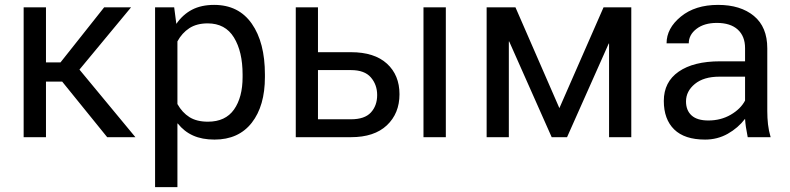

<svg xmlns="http://www.w3.org/2000/svg" viewBox="-20 -558 3212 781"><path d="M232.9 -226.1H167V0H76.2V-528.3H167V-304.2H226.1L403.8 -528.3H513.2L303.2 -274.9L530.8 0H416Z M1057.6 -244.6Q1057.6 -127.4 1004.2 -58.8Q950.7 9.8 852.5 9.8Q802.2 9.8 765.6 -6.6Q729 -22.9 703.1 -55.7L701.7 -55.2V203.1H610.8V-528.3H688.5L697.3 -460.9Q723.6 -499 761.2 -518.6Q798.8 -538.1 851.1 -538.1Q950.7 -538.1 1004.2 -461.7Q1057.6 -385.3 1057.6 -254.9ZM966.8 -254.9Q966.8 -348.1 931.6 -405.5Q896.5 -462.9 824.7 -462.9Q780.3 -462.9 750.2 -443.4Q720.2 -423.8 701.7 -389.6V-134.8Q721.2 -100.1 750.7 -81.5Q780.3 -63 825.7 -63Q897 -63 931.9 -112.5Q966.8 -162.1 966.8 -244.6Z M1273.4 -345.7H1407.7Q1502.9 -345.7 1554 -299.1Q1605 -252.4 1605 -174.8Q1605 -96.7 1553.7 -48.3Q1502.4 0 1407.7 0H1183.1V-528.3H1273.4ZM1793.5 0H1702.6V-528.3H1793.5ZM1273.4 -272.9V-72.8H1407.7Q1463.4 -72.8 1488.8 -100.6Q1514.2 -128.4 1514.2 -171.4Q1514.2 -213.4 1488.5 -243.2Q1462.9 -272.9 1407.7 -272.9Z M2255.4 -118.2 2435.1 -528.3H2547.9V0H2457.5V-380.9H2456.1L2286.6 0H2224.1L2051.3 -389.2H2049.8V0H1959.5V-528.3H2076.7Z M3021.5 0Q3016.6 -24.9 3014.2 -41Q3011.7 -57.1 3010.7 -74.7Q2982.4 -37.6 2940.4 -13.9Q2898.4 9.8 2848.1 9.8Q2764.6 9.8 2722.4 -31.5Q2680.2 -72.8 2680.2 -147.5Q2680.2 -224.6 2740.7 -266.6Q2801.3 -308.6 2908.7 -308.6H3010.7V-362.3Q3010.7 -410.6 2981 -437.7Q2951.2 -464.8 2896 -464.8Q2844.7 -464.8 2813.2 -440.7Q2781.7 -416.5 2781.7 -381.8H2691.4Q2691.4 -442.9 2749.5 -490.5Q2807.6 -538.1 2900.9 -538.1Q2992.2 -538.1 3046.6 -493.2Q3101.1 -448.2 3101.1 -361.3V-106.4Q3101.1 -78.1 3104 -52.2Q3106.9 -26.4 3114.7 0ZM2861.3 -67.9Q2912.1 -67.9 2952.4 -91.3Q2992.7 -114.7 3010.7 -148.9V-246.1H2905.8Q2842.8 -246.1 2806.6 -216.6Q2770.5 -187 2770.5 -145.5Q2770.5 -108.9 2793.2 -88.4Q2815.9 -67.9 2861.3 -67.9Z"/></svg>

Font: Roboto Web
Style: Regular
Weight: 400
Designer: Google
Version: Version 1.200310; 2013